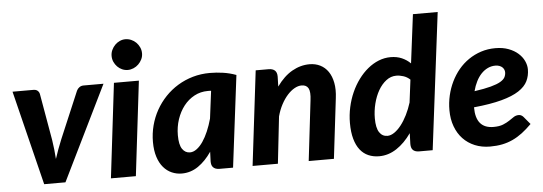

<svg xmlns="http://www.w3.org/2000/svg" viewBox="-49 -891 2952 1043"><g transform="rotate(-5 1427.0 -369.0)"><path d="M26.5 -515.5H140Q154.5 -515.5 162.8 -508.5Q171 -501.5 173.5 -490.5L218 -235.5Q222 -208.5 225 -182.8Q228 -157 229.5 -131Q246 -182 268 -235.5L376 -490.5Q381 -501.5 391 -508.5Q401 -515.5 413.5 -515.5H522.5L270 0H154Z M715.5 -515.5 654 0H518L579.5 -515.5ZM745.5 -662Q745.5 -644.5 738.2 -629.5Q731 -614.5 719.2 -603Q707.5 -591.5 692.2 -585Q677 -578.5 661 -578.5Q645 -578.5 630.2 -585Q615.5 -591.5 604.2 -603Q593 -614.5 586.2 -629.5Q579.5 -644.5 579.5 -662Q579.5 -679 586.5 -694.2Q593.5 -709.5 604.8 -721Q616 -732.5 630.8 -739.2Q645.5 -746 661.5 -746Q678 -746 693.2 -739.5Q708.5 -733 720 -721.5Q731.5 -710 738.5 -694.8Q745.5 -679.5 745.5 -662Z M1184 0H1110.5Q1097.5 0 1088.8 -3.5Q1080 -7 1074.8 -13Q1069.5 -19 1067.5 -27Q1065.5 -35 1065.5 -44.5L1067.5 -97Q1034.5 -48.5 993.8 -20.5Q953 7.5 904 7.5Q875.5 7.5 849.8 -3.8Q824 -15 804.5 -37.8Q785 -60.5 773.8 -95.2Q762.5 -130 762.5 -176.5Q762.5 -223 774 -266.8Q785.5 -310.5 807 -349Q828.5 -387.5 859.2 -419.8Q890 -452 927.8 -475Q965.5 -498 1009.8 -510.8Q1054 -523.5 1103 -523.5Q1139 -523.5 1175 -518.2Q1211 -513 1246 -500ZM958.5 -103Q977 -103 995.2 -116.5Q1013.5 -130 1029.5 -153.5Q1045.5 -177 1059 -208.5Q1072.5 -240 1082.5 -276.5L1101.5 -426.5Q1096.5 -427 1092 -427Q1087.5 -427 1083.5 -427Q1043.5 -427 1010 -409Q976.5 -391 952.2 -360Q928 -329 914.2 -288Q900.5 -247 900.5 -201.5Q900.5 -149.5 916.5 -126.2Q932.5 -103 958.5 -103Z M1290.5 0 1352.5 -516H1423Q1444.5 -516 1456.5 -505.5Q1468.5 -495 1468.5 -472L1467 -417.5Q1505.5 -471.5 1551.2 -497.5Q1597 -523.5 1646.5 -523.5Q1678.5 -523.5 1704.5 -510.5Q1730.5 -497.5 1747.8 -472.5Q1765 -447.5 1772 -411Q1779 -374.5 1773 -327.5L1734 0H1596.5L1635 -327.5Q1641 -374 1630.5 -393.2Q1620 -412.5 1593.5 -412.5Q1574.5 -412.5 1554.5 -401.2Q1534.5 -390 1516 -369.5Q1497.5 -349 1482 -320Q1466.5 -291 1457 -255.5L1428.5 0Z M2199 0Q2186 0 2177.2 -3.5Q2168.5 -7 2163.5 -13Q2158.5 -19 2156.5 -27Q2154.5 -35 2154.5 -44.5L2156.5 -103Q2120.5 -51.5 2075.8 -22Q2031 7.5 1980.5 7.5Q1948.5 7.5 1922 -4Q1895.5 -15.5 1876.8 -39.2Q1858 -63 1847.8 -99.5Q1837.5 -136 1837.5 -186Q1837.5 -230 1846.8 -272.2Q1856 -314.5 1872.8 -352Q1889.5 -389.5 1912.8 -421Q1936 -452.5 1963.8 -475.2Q1991.5 -498 2023.2 -510.8Q2055 -523.5 2089 -523.5Q2122.5 -523.5 2149.5 -511.8Q2176.5 -500 2196.5 -480L2230 -745.5H2365L2272.5 0ZM2035 -99Q2053 -99 2072.5 -112.2Q2092 -125.5 2110 -148.5Q2128 -171.5 2143.5 -202.5Q2159 -233.5 2170 -269L2185.5 -392.5Q2169.5 -407.5 2149.5 -414Q2129.5 -420.5 2110.5 -420.5Q2080.5 -420.5 2055.5 -401.2Q2030.5 -382 2012.5 -350.8Q1994.5 -319.5 1984.5 -279.8Q1974.5 -240 1974.5 -199.5Q1974.5 -148 1990.5 -123.5Q2006.5 -99 2035 -99Z M2826 -392.5Q2826 -358 2812 -329Q2798 -300 2763 -277Q2728 -254 2668 -237.8Q2608 -221.5 2516.5 -212.5V-211.5Q2516.5 -97 2613 -97Q2645 -97 2665.2 -105.2Q2685.5 -113.5 2700 -123.2Q2714.5 -133 2726.8 -141.2Q2739 -149.5 2755 -149.5Q2762 -149.5 2768.2 -146.2Q2774.5 -143 2779.5 -137.5L2814.5 -95.5Q2787.5 -68.5 2762 -49.2Q2736.5 -30 2709 -17.2Q2681.5 -4.5 2651.5 1.5Q2621.5 7.5 2585.5 7.5Q2540 7.5 2502.5 -8Q2465 -23.5 2438.2 -51.8Q2411.5 -80 2396.8 -119.8Q2382 -159.5 2382 -208.5Q2382 -249.5 2391 -288.5Q2400 -327.5 2417 -362.5Q2434 -397.5 2458.2 -426.8Q2482.5 -456 2513.5 -477.2Q2544.5 -498.5 2581.2 -510.5Q2618 -522.5 2659.5 -522.5Q2700 -522.5 2731.2 -510.8Q2762.5 -499 2783.5 -480.2Q2804.5 -461.5 2815.2 -438.5Q2826 -415.5 2826 -392.5ZM2651.5 -428Q2629.5 -428 2610 -418.8Q2590.5 -409.5 2574.5 -392.8Q2558.5 -376 2546.5 -352.2Q2534.5 -328.5 2527 -299.5Q2582.5 -307.5 2616.8 -316.8Q2651 -326 2669.8 -337Q2688.5 -348 2695 -360.5Q2701.5 -373 2701.5 -387.5Q2701.5 -394.5 2698.5 -401.8Q2695.5 -409 2689.5 -414.8Q2683.5 -420.5 2674 -424.2Q2664.5 -428 2651.5 -428Z"/></g></svg>

Font: Lato Heavy
Style: Italic
Weight: 800
Italic angle: -7°
Designer: Lukasz Dziedzic
Foundry: tyPoland Lukasz Dziedzic
Version: Version 2.007; 2014-02-27